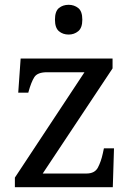

<svg xmlns="http://www.w3.org/2000/svg" viewBox="-20 -780 551 800"><path d="M42 0V-40L332 -479H176Q136 -479 123 -458.5Q110 -438 99 -398L98 -394H56L66 -536H449V-495L158 -57H340Q375 -57 388 -82Q401 -107 408 -139L413 -162H455L450 0ZM266 -636Q242 -636 225.5 -650Q209 -664 209 -698Q209 -733 225.5 -746.5Q242 -760 266 -760Q289 -760 306 -746.5Q323 -733 323 -698Q323 -664 306 -650Q289 -636 266 -636Z"/></svg>

Font: Noto Serif Tamil
Style: Italic
Weight: 400
Italic angle: -12°
Designer: Indian Type Foundry, Tom Grace, and the Monotype Design Team
Foundry: Monotype Imaging Inc.
Version: Version 2.003